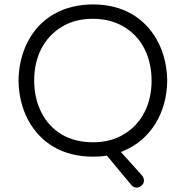

<svg xmlns="http://www.w3.org/2000/svg" viewBox="-20 -702 833 861"><path d="M164.6 -199.7Q133.3 -262.2 133.3 -341.3Q133.3 -420.4 165 -482.9Q197.3 -545.4 256.3 -581.1Q314.5 -617.7 396.5 -617.7Q475.6 -617.7 535.6 -582Q595.7 -546.4 628.4 -481.9Q659.7 -419.4 659.7 -340.3Q659.7 -261.2 627.9 -198.7Q595.7 -136.2 536.6 -100.6Q478.5 -64 397.5 -64Q316.4 -64 256.8 -99.1Q197.3 -134.3 164.6 -199.7ZM616.7 128.4Q625.5 119.6 625.5 108.4Q625.5 94.7 616.2 84L522 -20.5L535.2 -25.9Q625 -64 676.3 -146.5Q728 -229.5 730 -340.8Q727.5 -462.4 667 -549.8Q629.4 -604.5 571.8 -638.7Q496.1 -682.1 397 -682.1Q297.9 -682.1 221.7 -638.7Q146.5 -595.2 106 -517.6Q64.9 -440.9 63 -340.8Q64.9 -240.7 106.4 -163.6Q147.5 -86.4 221.2 -43Q296.9 0.5 396.5 0.5Q431.6 0.5 453.1 -3.4L459 -4.4Q568.8 127.4 569.3 127.9Q579.6 139.2 592.8 139.2Q606 139.2 616.7 128.4Z"/></svg>

Font: YuPearl-ExtraLight
Style: ExtraLight
Weight: 200
Designer: Max Yao
Foundry: Max-Everyday
Version: Version 1.011; ttfautohint (v1.8.3)